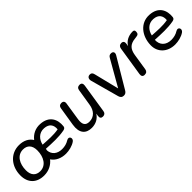

<svg xmlns="http://www.w3.org/2000/svg" viewBox="218 -1476 2465 2465"><g transform="rotate(-45 1450.0 -244.0)"><path d="M259 9C342 9 411 -26 458 -85C497 -27 566 9 655 9C710 9 778 -7 824 -39C869 -70 839 -134 788 -103C749 -78 706 -68 661 -68C574 -68 516 -117 511 -194L516 -219C633 -213 736 -207 838 -226C858 -230 877 -237 880 -262C893 -376 846 -487 688 -496C603 -501 535 -464 489 -405C453 -464 389 -497 303 -497C150 -497 42 -375 42 -207C42 -74 124 9 259 9ZM262 -66C185 -66 139 -114 139 -204C139 -325 197 -421 301 -421C378 -421 424 -373 424 -283C424 -163 366 -66 262 -66ZM524 -286V-288C540 -362 595 -428 686 -422C775 -416 806 -361 799 -289C706 -272 619 -281 524 -286Z M1124 9C1197 9 1256 -23 1292 -80L1287 -44C1282 -10 1297 7 1327 7C1357 7 1375 -8 1380 -38L1443 -441C1448 -475 1433 -495 1401 -495C1371 -495 1353 -480 1349 -449L1313 -225C1299 -129 1244 -69 1157 -69C1089 -69 1063 -110 1076 -195L1114 -441C1120 -475 1104 -495 1072 -495C1042 -495 1024 -480 1020 -449L979 -194C957 -55 1019 9 1124 9Z M1707 7C1733 7 1751 -4 1766 -31L2004 -432C2023 -466 2010 -495 1972 -495C1947 -495 1934 -486 1920 -461L1720 -111L1636 -450C1628 -483 1615 -495 1588 -495C1552 -495 1534 -466 1544 -427L1650 -40C1659 -9 1676 7 1707 7Z M2084 7C2117 7 2135 -8 2140 -39L2175 -263C2189 -350 2226 -402 2328 -411L2351 -414C2385 -417 2399 -431 2399 -465C2399 -489 2390 -499 2358 -497C2288 -494 2228 -463 2194 -405L2200 -440C2206 -475 2191 -495 2161 -495C2131 -495 2112 -479 2107 -448L2044 -48C2039 -13 2053 7 2084 7Z M2638 9C2693 9 2761 -7 2807 -39C2852 -70 2822 -134 2771 -103C2732 -78 2689 -68 2644 -68C2548 -68 2488 -128 2494 -219C2613 -213 2718 -207 2821 -226C2841 -230 2860 -237 2863 -262C2876 -376 2829 -487 2671 -496C2511 -505 2410 -368 2407 -208C2404 -84 2496 9 2638 9ZM2507 -286V-288C2523 -362 2578 -428 2669 -422C2758 -416 2789 -361 2782 -289C2689 -272 2602 -281 2507 -286Z"/></g></svg>

Font: SN Pro Medium
Style: Italic
Weight: 400
Italic angle: -9°
Designer: Tobias Whetton
Foundry: Supernotes
Version: Version 1.001;Glyphs 3.2 (3249)